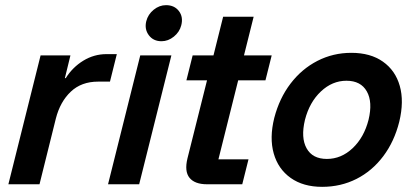

<svg xmlns="http://www.w3.org/2000/svg" viewBox="-20 -715 1610 745"><path d="M12.5 0 137.5 -500H253.3L231.7 -411.7H235Q261.7 -454.2 303.3 -479.6Q345 -505 393.3 -505H433.3L406.7 -398.3H360.8Q295.8 -398.3 254.6 -359.2Q213.3 -320 196.7 -255L133.3 0Z M399.2 0 524.2 -500H645L520 0ZM606.7 -555Q575 -555 557.5 -578.3Q540 -601.7 547.5 -632.5Q554.2 -659.2 576.2 -677.1Q598.3 -695 624.2 -695Q656.7 -695 674.2 -672.1Q691.7 -649.2 683.3 -616.7Q676.7 -590.8 654.6 -572.9Q632.5 -555 606.7 -555Z M783.3 0Q735.8 0 715.4 -25Q695 -50 707.5 -100.8L783.3 -403.3H703.3L727.5 -500H808.3L845.8 -650H964.2L926.7 -500H1034.2L1010 -403.3H904.2L827.5 -96.7H944.2L920 0Z M1230 10Q1156.7 10 1107.9 -24.6Q1059.2 -59.2 1042.1 -119.6Q1025 -180 1044.2 -257.5Q1064.2 -334.2 1107.5 -390.8Q1150.8 -447.5 1211.7 -478.8Q1272.5 -510 1343.3 -510Q1417.5 -510 1465.8 -475.8Q1514.2 -441.7 1531.2 -381.7Q1548.3 -321.7 1529.2 -242.5Q1510 -165.8 1467.1 -108.8Q1424.2 -51.7 1363.3 -20.8Q1302.5 10 1230 10ZM1248.3 -98.3Q1304.2 -98.3 1348.3 -140Q1392.5 -181.7 1410 -250Q1426.7 -319.2 1403.3 -360.4Q1380 -401.7 1324.2 -401.7Q1269.2 -401.7 1225 -360Q1180.8 -318.3 1163.3 -250Q1146.7 -180.8 1169.6 -139.6Q1192.5 -98.3 1248.3 -98.3Z"/></svg>

Font: Funnel Sans SemiBold
Style: Italic
Weight: 600
Italic angle: -14.036°
Designer: NORD ID, Kristian Moeller
Foundry: Dicotype
Version: Version 1.000